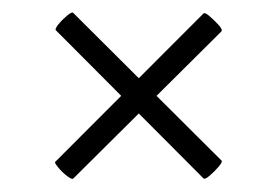

<svg xmlns="http://www.w3.org/2000/svg" viewBox="-20 -341 438 303"><path d="M95.6 -59.2Q93.8 -57.2 86 -63.1Q78.2 -69 71.8 -76.8Q65.4 -84.6 67.2 -85.6L301.2 -319.8Q303.4 -321.8 310.8 -315.4Q318.2 -309 324.9 -301.7Q331.6 -294.4 329.4 -291.4ZM68.2 -293.2Q66.2 -295.2 72.2 -302.6Q78.2 -310 85.9 -316.4Q93.6 -322.8 95.4 -320.8L329.6 -87.6Q331.6 -85.6 324.9 -77.8Q318.2 -70 310.8 -63.7Q303.4 -57.4 301.2 -59.4Z"/></svg>

Font: Cormorant Light
Style: Italic
Weight: 300
Italic angle: -10°
Designer: Christian Thalmann (Catharsis Fonts)
Foundry: Catharsis Fonts
Version: Version 4.000